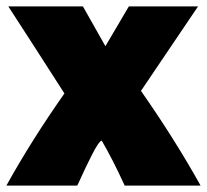

<svg xmlns="http://www.w3.org/2000/svg" viewBox="-44 -567 649 602"><path d="M275 -126Q271 -126 262.5 -113.5Q254 -101 244 -81Q234 -61 225 -42.5Q216 -24 208 -6Q200 12 198 15H-24Q54 -126 158 -274L59 -428Q-9 -533 -18 -547H216L286 -423H287L360 -547H577L398 -282Q503 -132 585 15H347Q309 -68 275 -126Z"/></svg>

Font: Repo
Style: ExtraBlack
Weight: 1000
Designer: Stefan Peev
Foundry: Context Ltd
Version: Version 001.000